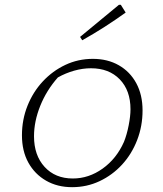

<svg xmlns="http://www.w3.org/2000/svg" viewBox="-20 -769 676 796"><path d="M279 7Q218 7 171 -20Q124 -47 97.5 -95Q71 -143 71 -208Q71 -273 94 -330.5Q117 -388 157.5 -431.5Q198 -475 251 -500Q304 -525 365 -525Q426 -525 472.5 -498.5Q519 -472 545 -424Q571 -376 571 -311Q571 -246 548.5 -188Q526 -130 486 -86.5Q446 -43 393 -18Q340 7 279 7ZM282 -29Q348 -29 405.5 -70Q463 -111 494 -181Q506 -211 513.5 -249.5Q521 -288 521 -316Q521 -394 476.5 -440Q432 -486 357 -486Q323 -486 287.5 -476Q252 -466 220 -448Q173 -395 147 -330.5Q121 -266 121 -204Q121 -125 165 -77Q209 -29 282 -29ZM321 -602 312 -616 473 -749H481L501 -717Q458 -686 413.5 -657.5Q369 -629 321 -602Z"/></svg>

Font: Piazzolla SC ExtraLight
Style: Italic
Weight: 200
Italic angle: -11.3°
Designer: Juan Pablo del Peral
Foundry: Huerta Tipografica
Version: Version 1.330